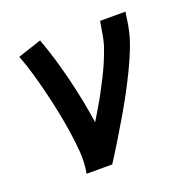

<svg xmlns="http://www.w3.org/2000/svg" viewBox="-101 -623 702 718"><g transform="rotate(-20 250.0 -264.0)"><path d="M125 0Q133 -44 129.5 -87Q126 -130 119.5 -172Q113 -214 104.5 -255.5Q96 -297 86 -337.5Q76 -378 64.5 -418Q53 -458 38 -497L132 -528Q148 -485 161 -441Q174 -397 185 -352.5Q196 -308 205 -262.5Q214 -217 221 -170Q235 -194 249.5 -218Q264 -242 277 -266.5Q290 -291 302.5 -315.5Q315 -340 326 -365.5Q337 -391 346 -416.5Q355 -442 359 -468L368 -520H469L461 -468Q454 -427 438 -386Q422 -345 403 -306Q384 -267 363 -228Q342 -189 319.5 -151Q297 -113 274 -75Q251 -37 227 0Z"/></g></svg>

Font: Iosevka SS04 Semibold
Style: Italic
Weight: 600
Italic angle: -9°
Monospace: yes
Designer: Belleve Invis
Foundry: Belleve Invis
Version: Version 19.0.0; ttfautohint (v1.8.4)